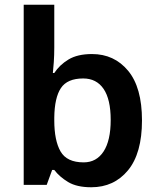

<svg xmlns="http://www.w3.org/2000/svg" viewBox="-20 -780 667 810"><path d="M209 -580Q209 -548 207 -518.5Q205 -489 203 -472H209Q231 -506 269 -529Q307 -552 368 -552Q462 -552 520.5 -481.5Q579 -411 579 -272Q579 -133 520 -61.5Q461 10 365 10Q304 10 267.5 -12Q231 -34 209 -63H200L177 0H80V-760H209ZM331 -449Q264 -449 237 -408.5Q210 -368 209 -284V-272Q209 -187 235.5 -141Q262 -95 333 -95Q387 -95 417 -141Q447 -187 447 -274Q447 -361 417 -405Q387 -449 331 -449Z"/></svg>

Font: Noto Traditional Nushu SemiBold
Style: Regular
Weight: 600
Version: Version 2.003